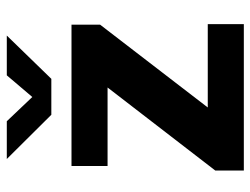

<svg xmlns="http://www.w3.org/2000/svg" viewBox="-108 -644 751 576"><g transform="rotate(-90 268.0 -355.5)"><path d="M45 -85.8 294 -408.8H58.5V-517H482.5V-431.2L234.1 -108.2H484.1V0H45ZM449.8 -711.1 320 -577.5H212.2L79.5 -711.1H192.8L265.5 -634.6L330.5 -711.1Z"/></g></svg>

Font: Public Sans VF
Style: Regular
Weight: 400
Designer: Pablo Impallari, Rodrigo Fuenzalida (Modified by Dan O. Williams and USWDS)
Version: Version 1.003